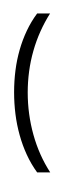

<svg xmlns="http://www.w3.org/2000/svg" viewBox="-20 -916 394 1204"><path d="M68.4 -337.4Q68.4 -407.2 76.9 -474.1Q85.4 -541 103.3 -603.5Q121.1 -666 148.2 -723.4Q175.3 -780.8 212.9 -831.5H293.9Q260.3 -778.3 233.9 -719.7Q207.5 -661.1 189.5 -597.7Q171.4 -534.2 162.6 -468.5Q153.8 -402.8 153.8 -336.4Q153.8 -200.2 189.5 -71.5Q225.1 57.1 294.9 165H212.9Q175.3 113.3 148.2 54.4Q121.1 -4.4 103.3 -68.6Q85.4 -132.8 76.9 -200.4Q68.4 -268.1 68.4 -337.4ZM221.2 -622.1ZM218.8 -896.5ZM233.9 267.6Z"/></svg>

Font: Noto Sans Devanagari UI
Style: Regular
Weight: 400
Designer: Monotype Design Team
Foundry: Monotype Imaging Inc.
Version: Version 1.06